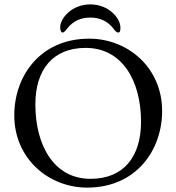

<svg xmlns="http://www.w3.org/2000/svg" viewBox="-20 -840 803 874"><path d="M391 -820C306 -820 254 -756 254 -716C254 -703 258 -692 264 -692C274 -692 282 -705 288 -713C315 -745 348 -760 391 -760C434 -760 467 -745 494 -713C500 -705 508 -692 518 -692C528 -692 528 -703 528 -716C528 -756 476 -820 391 -820ZM377 14C599 14 718 -155 718 -335C718 -532 562 -664 386 -664C164 -664 45 -495 45 -315C45 -118 201 14 377 14ZM392 -26C225 -26 141 -179 141 -365C141 -521 219 -622 370 -622C537 -622 622 -471 622 -286C622 -129 545 -26 392 -26Z"/></svg>

Font: EB Garamond
Style: Regular
Weight: 400
Designer: Georg Duffner and Octavio Pardo
Foundry: Georg Duffner
Version: Version 1.000;PS 001.000;hotconv 1.0.88;makeotf.lib2.5.64775